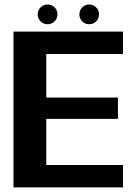

<svg xmlns="http://www.w3.org/2000/svg" viewBox="-20 -812 602 832"><path d="M38.5 0H513V-97H180.5V-297H491V-389.5H180.5V-578H513V-675H38.5ZM186.5 -707Q204 -707 216.5 -719.5Q229 -732 229 -749.5Q229 -767.5 216.5 -780Q204 -792.5 186.5 -792.5Q168.5 -792.5 156 -780Q143.5 -767.5 143.5 -749.5Q143.5 -732 156 -719.5Q168.5 -707 186.5 -707ZM366.5 -707Q384.5 -707 396.8 -719.5Q409 -732 409 -749.5Q409 -767.5 396.8 -780Q384.5 -792.5 366.5 -792.5Q349 -792.5 336.5 -780Q324 -767.5 324 -749.5Q324 -732 336.2 -719.5Q348.5 -707 366.5 -707Z"/></svg>

Font: Anybody Thin SemiBold
Style: Regular
Weight: 600
Version: Version 1.113;gftools[0.9.25]